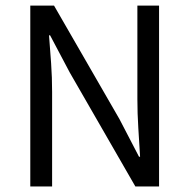

<svg xmlns="http://www.w3.org/2000/svg" viewBox="-20 -676 687 696"><path d="M89.8 -655.8H175.8L413.1 -244.1L483.9 -107.9H487.8Q484.9 -158.2 481.4 -211.7Q478 -265.1 478 -316.9V-655.8H556.6V0H470.7L232.9 -413.1L161.6 -547.9H157.7Q161.6 -498 165.3 -446.5Q168.9 -395 168.9 -342.8V0H89.8Z"/></svg>

Font: Pyidaungsu ZawDecode
Style: Regular
Weight: 400
Designer: Sun Tun
Foundry: Your Own Font Foundry
Version: Version 2.50